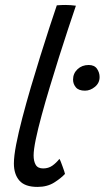

<svg xmlns="http://www.w3.org/2000/svg" viewBox="-20 -736 422 774"><path d="M322.5 -370.5Q297 -370.5 285.8 -384Q274.5 -397.5 274.5 -415Q274.5 -440 292.5 -457Q310.5 -474 337.5 -474Q360.5 -474 371 -458.8Q381.5 -443.5 381.5 -425.5Q381.5 -401.5 362.8 -386Q344 -370.5 322.5 -370.5ZM242 -35Q226.5 -18 198.5 -0.2Q170.5 17.5 131 17.5Q80.5 17.5 58.2 -8Q36 -33.5 36 -77Q36 -106 45.2 -153.8Q54.5 -201.5 70 -260.8Q85.5 -320 104.2 -383.8Q123 -447.5 142.5 -509.8Q162 -572 179.2 -625Q196.5 -678 209 -714.5Q228.5 -716 243.5 -716Q255 -716 265.2 -715.2Q275.5 -714.5 286 -713Q272.5 -673.5 254.8 -620Q237 -566.5 218 -506.2Q199 -446 180.8 -385.5Q162.5 -325 147.8 -270.8Q133 -216.5 124.2 -174.2Q115.5 -132 115.5 -109.5Q115.5 -86 124 -71.5Q132.5 -57 154 -57Q175 -57 190.8 -68Q206.5 -79 219.5 -95.5Q222 -92 225.2 -83.8Q228.5 -75.5 232.2 -65Q236 -54.5 238.8 -46.2Q241.5 -38 242 -35Z"/></svg>

Font: Grandstander Thin Light
Style: Italic
Weight: 300
Italic angle: -15°
Version: Version 1.200